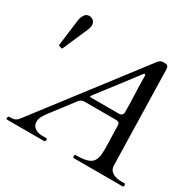

<svg xmlns="http://www.w3.org/2000/svg" viewBox="-155 -874 1051 1039"><g transform="rotate(30 370.5 -354.5)"><path d="M8.3 -13.7C7.8 -11.7 6.8 -8.8 6.8 -5.9C6.8 -2.9 8.3 0 16.1 0H240.2C246.6 0 248.5 -0.5 250 -4.4C251 -7.3 252 -10.3 252.4 -14.2C252.4 -14.6 252 -19.5 246.1 -19.5C225.1 -19.5 222.2 -19.5 222.2 -19.5C182.6 -19.5 155.8 -39.6 155.8 -68.8C155.8 -99.6 175.8 -122.6 192.4 -145C225.6 -189 260.3 -232.9 293.5 -277.3C300.8 -287.1 313 -293.9 325.2 -293.9C526.4 -293.9 421.9 -293.9 521.5 -293.9C545.4 -293.9 547.4 -281.7 547.4 -272.5V-263.7C547.4 -225.6 550.8 -187 550.8 -123C550.8 -87.9 547.4 -46.9 513.2 -32.2C498 -25.4 479.5 -19.5 429.7 -19.5C425.3 -19.5 423.8 -17.6 423.8 -14.6V-5.4C423.8 -1.5 426.3 0 430.7 0H733.9C737.8 0 740.7 -3.4 740.7 -6.8V-12.2C740.7 -16.1 738.8 -19.5 734.4 -19.5H712.9C680.2 -19.5 638.2 -32.2 637.2 -73.2L623 -665.5C622.6 -680.2 619.1 -691.9 600.6 -691.9H587.9C572.8 -691.9 563 -681.6 557.1 -673.8C446.3 -529.8 234.4 -252.4 75.2 -45.9C63 -29.8 52.2 -19.5 27.8 -19.5H17.1C11.7 -19.5 10.3 -18.1 8.3 -13.7ZM341.8 -330.6C339.8 -330.6 339.4 -331.5 339.4 -333C339.4 -338.4 351.1 -352.1 354.5 -356.9C412.1 -432.1 492.2 -534.7 522.9 -576.7C526.4 -581.1 529.8 -586.4 534.2 -586.9C540 -586.9 540 -576.7 540 -573.7C540 -488.3 545.4 -436 545.4 -355C545.4 -339.8 536.1 -330.6 522 -330.6ZM75.7 -481.4C77.6 -481.4 79.1 -483.4 80.1 -485.4L146.5 -637.7C150.9 -647.9 155.3 -659.7 155.3 -671.4C155.3 -677.7 154.3 -684.1 150.9 -690.4C145 -702.1 131.8 -709 118.2 -709C112.3 -709 106 -707.5 100.6 -704.6C90.3 -699.2 78.1 -677.7 75.7 -657.2L54.7 -492.2C54.7 -488.8 54.7 -487.8 58.1 -486.8Z"/></g></svg>

Font: Cardo
Style: Italic
Weight: 400
Designer: David J. Perry
Foundry: David J. Perry
Version: Version 0.99